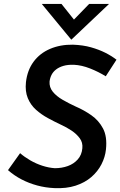

<svg xmlns="http://www.w3.org/2000/svg" viewBox="-20 -958 617 984"><path d="M522 -567Q485 -590 442 -607Q399 -624 359 -626Q328 -627 305.5 -620.5Q283 -614 267.5 -602Q252 -590 244 -574Q236 -558 234 -540Q232 -511 250.5 -488Q269 -465 301 -446.5Q333 -428 368 -412Q410 -394 448 -367.5Q486 -341 508 -299.5Q530 -258 523 -192Q519 -153 500 -116Q481 -79 448 -50.5Q415 -22 367.5 -6.5Q320 9 258 6Q213 4 170.5 -7.5Q128 -19 90.5 -38.5Q53 -58 21 -86L83 -173Q106 -153 135.5 -136Q165 -119 197.5 -108.5Q230 -98 261 -96Q297 -96 327.5 -107Q358 -118 378.5 -141Q399 -164 402 -198Q405 -227 389 -249Q373 -271 347 -288.5Q321 -306 290 -320Q258 -335 225 -353Q192 -371 164.5 -395.5Q137 -420 122.5 -455Q108 -490 113 -537Q120 -598 152 -641.5Q184 -685 236.5 -707.5Q289 -730 354 -729Q406 -727 446.5 -715.5Q487 -704 519 -688Q551 -672 577 -652ZM295 -938 369 -845 339 -837 437 -938H539L346 -755H345L194 -938Z"/></svg>

Font: Josefin Sans Thin SemiBold
Style: Italic
Weight: 600
Italic angle: -7°
Version: Version 2.000